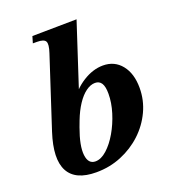

<svg xmlns="http://www.w3.org/2000/svg" viewBox="-133 -813 830 927"><g transform="rotate(-20 282.0 -349.5)"><path d="M204 14Q97 14 62.5 -51Q28 -116 69 -243L187 -604Q201 -646 193 -661Q185 -676 149 -676H128L138 -710L366 -713L245 -343L222 -342Q254 -395 305.5 -427.5Q357 -460 409 -460Q468 -460 503.5 -416Q539 -372 539 -298Q539 -235 512.5 -178.5Q486 -122 440 -79Q394 -36 333.5 -11Q273 14 204 14ZM218 -37Q247 -37 277 -64Q307 -91 332 -134Q357 -177 372.5 -227Q388 -277 388 -323Q388 -360 377 -377Q366 -394 344 -394Q321 -394 297 -376.5Q273 -359 251.5 -326.5Q230 -294 213 -250L201 -218Q170 -133 175.5 -85Q181 -37 218 -37Z"/></g></svg>

Font: Baskervville
Style: Bold Italic
Weight: 700
Italic angle: -18°
Version: Version 1.100